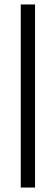

<svg xmlns="http://www.w3.org/2000/svg" viewBox="-20 -823 250 860"><path d="M73 -803V17H137V-803Z"/></svg>

Font: fbb
Style: Regular
Weight: 400
Designer: David J. Perry, Michael Sharpe
Version: Version 1.045